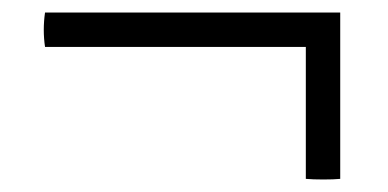

<svg xmlns="http://www.w3.org/2000/svg" viewBox="-20 -366 621 307"><path d="M52 -346H524V-80Q514 -79 497 -79Q480 -79 469 -80V-291H52Q48 -318 52 -346Z"/></svg>

Font: Tiro Devanagari Hindi
Style: Italic
Weight: 400
Italic angle: -11°
Designer: Devanagari: John Hudson & Fiona Ross, assisted by Paul Hanslow. Latin: John Hudson with Paul Hanslow, assisted by Kaja S
Foundry: Tiro Typeworks Ltd.
Version: Version 1.52